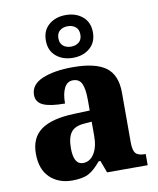

<svg xmlns="http://www.w3.org/2000/svg" viewBox="-90 -884 794 964"><g transform="rotate(-10 307.0 -402.0)"><path d="M43 -154Q43 -235 97.5 -274.5Q152 -314 265 -318L347 -321V-375Q347 -431 334.5 -458Q322 -485 290 -485Q261 -485 246 -456.5Q231 -428 231 -377Q156 -377 120.5 -393Q85 -409 85 -446Q85 -499 145 -524.5Q205 -550 301 -550Q415 -550 468.5 -511Q522 -472 522 -381V-128Q522 -87 535 -72Q548 -57 582 -57H586V0H379L356 -62H347Q312 -20 282.5 -5Q253 10 200 10Q131 10 87 -32Q43 -74 43 -154ZM347 -191V-264L310 -261Q261 -258 241 -231.5Q221 -205 221 -151Q221 -67 269 -67Q304 -67 325.5 -101Q347 -135 347 -191ZM191 -705Q191 -756 225 -785Q259 -814 311 -814Q363 -814 397 -785Q431 -756 431 -705Q431 -654 397 -625Q363 -596 311 -596Q259 -596 225 -625Q191 -654 191 -705ZM367 -705Q367 -731 351 -744Q335 -757 311 -757Q287 -757 271 -744Q255 -731 255 -705Q255 -679 271 -666Q287 -653 311 -653Q335 -653 351 -666Q367 -679 367 -705Z"/></g></svg>

Font: Noto Serif ExtraBold
Style: Regular
Weight: 800
Designer: Monotype Design Team
Foundry: Monotype Imaging Inc.
Version: Version 1.001